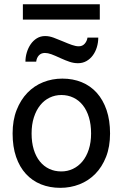

<svg xmlns="http://www.w3.org/2000/svg" viewBox="-20 -882 597 914"><path d="M130.4 -246.6Q130.4 -204.1 140.6 -170.4Q150.9 -136.7 169.7 -113.5Q188.5 -90.3 214.4 -78.1Q240.2 -65.9 272 -65.9Q301.3 -65.9 327.1 -78.1Q353 -90.3 372.3 -113.5Q391.6 -136.7 402.6 -170.4Q413.6 -204.1 413.6 -246.6Q413.6 -289.6 403.3 -323.5Q393.1 -357.4 374.3 -381.1Q355.5 -404.8 329.3 -417.2Q303.2 -429.7 272 -429.7Q242.2 -429.7 216.3 -417.2Q190.4 -404.8 171.4 -381.1Q152.3 -357.4 141.4 -323.5Q130.4 -289.6 130.4 -246.6ZM40 -246.6Q40 -309.6 59.1 -358.2Q78.1 -406.7 110.4 -440.2Q142.6 -473.6 185.5 -490.7Q228.5 -507.8 276.9 -507.8Q327.1 -507.8 368.9 -490.7Q410.6 -473.6 440.7 -440.2Q470.7 -406.7 487.3 -358.2Q503.9 -309.6 503.9 -246.6Q503.9 -183.6 484.9 -135.3Q465.8 -86.9 433.6 -54.2Q401.4 -21.5 358.4 -4.6Q315.4 12.2 267.1 12.2Q216.8 12.2 175 -4.6Q133.3 -21.5 103.3 -54.2Q73.2 -86.9 56.6 -135.3Q40 -183.6 40 -246.6ZM101.1 -588.4Q101.1 -610.8 107.7 -632.6Q114.3 -654.3 126.2 -671.6Q138.2 -689 155.5 -699.7Q172.9 -710.4 194.8 -710.4Q205.1 -710.4 214.8 -708.5Q224.6 -706.5 234.6 -702.9Q244.6 -699.2 255.6 -694.6Q266.6 -689.9 279.3 -685.1Q292.5 -679.7 303 -675.3Q313.5 -670.9 322.5 -668Q331.5 -665 339.4 -663.3Q347.2 -661.6 355 -661.6Q372.1 -661.6 383.1 -673.8Q394 -686 396.5 -703.1H447.8Q447.8 -679.7 441.2 -657.7Q434.6 -635.7 422.1 -618.7Q409.7 -601.6 391.6 -591.3Q373.5 -581.1 351.1 -581.1Q331.5 -581.1 311.8 -587.6Q292 -594.2 269.5 -604.5Q241.2 -617.7 224.4 -623.8Q207.5 -629.9 193.8 -629.9Q175.8 -629.9 165 -618.2Q154.3 -606.4 152.3 -588.4ZM88.9 -861.8H455.1V-788.6H88.9Z"/></svg>

Font: Andika Phon
Style: Regular
Weight: 400
Designer: Victor Gaultney, Annie Olsen, Julie Remington, Don Collingsworth, Eric Hays, Becca Hirsbrunner
Foundry: SIL International
Version: Version 5.000